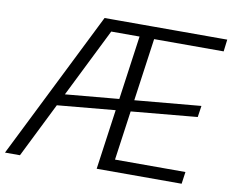

<svg xmlns="http://www.w3.org/2000/svg" viewBox="-106 -799 1085 897"><g transform="rotate(10 436.5 -350.0)"><path d="M320 -700H390L42 0H-29ZM171 -314 837 -374 829 -320 163 -259ZM504 -700H902L895 -643H550L571 -685L477 -15L467 -57H817L809 0H406ZM558 -700 550 -643H359L367 -700Z"/></g></svg>

Font: Pathway Extreme 28pt Light
Style: Italic
Weight: 300
Italic angle: -8°
Designer: Eduardo Rodriguez Tunni
Foundry: Eduardo Rodriguez Tunni
Version: Version 1.001;gftools[0.9.26]